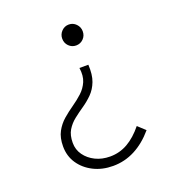

<svg xmlns="http://www.w3.org/2000/svg" viewBox="-130 -607 861 932"><g transform="rotate(-20 300.0 -140.5)"><path d="M351 -284Q354 -232 341 -198Q328 -164 305 -141Q282 -118 255.5 -100Q229 -82 205 -63Q181 -44 165.5 -18.5Q150 7 150 47Q150 82 170 110Q190 138 223.5 154.5Q257 171 299 171Q348 171 390 147Q432 123 470 76L508 111Q463 164 410 191.5Q357 219 297 219Q241 219 196.5 196.5Q152 174 126 135.5Q100 97 100 47Q100 2 116.5 -28.5Q133 -59 158.5 -81Q184 -103 211.5 -122Q239 -141 262.5 -162.5Q286 -184 298.5 -213Q311 -242 305 -284ZM328 -500Q350 -500 365.5 -484Q381 -468 381 -446Q381 -423 365.5 -407.5Q350 -392 328 -392Q306 -392 290.5 -407.5Q275 -423 275 -446Q275 -468 290.5 -484Q306 -500 328 -500Z"/></g></svg>

Font: Red Hat Mono VF Light
Style: Regular
Weight: 300
Monospace: yes
Designer: Pentagram, MCKL
Foundry: Pentagram, MCKL
Version: Version 1.023